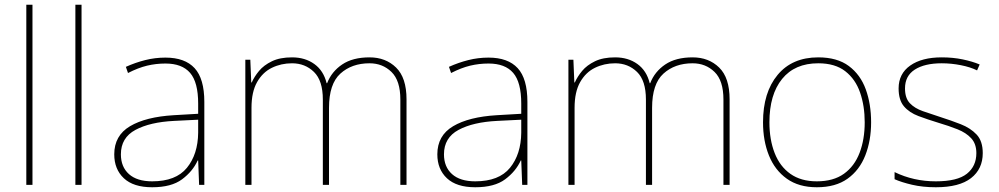

<svg xmlns="http://www.w3.org/2000/svg" viewBox="-20 -780 4213 810"><path d="M117 0H91V-760H117Z M324 0H298V-760H324Z M678 -537Q760 -537 801 -492.5Q842 -448 842 -350V0H820L816 -103H814Q793 -57 748 -23.5Q703 10 622 10Q543 10 502.5 -28Q462 -66 462 -129Q462 -208 528.5 -247.5Q595 -287 713 -294L816 -300V-343Q816 -433 782 -472.5Q748 -512 678 -512Q638 -512 600.5 -503Q563 -494 520 -472L511 -498Q551 -516 592.5 -526.5Q634 -537 678 -537ZM715 -270Q613 -265 551.5 -232Q490 -199 490 -129Q490 -76 524 -45.5Q558 -15 622 -15Q722 -15 768.5 -72Q815 -129 816 -220V-275Z M1539 -538Q1607 -538 1651 -495Q1695 -452 1695 -361V0H1669V-360Q1669 -440 1631.5 -476.5Q1594 -513 1539 -513Q1464 -513 1416 -469.5Q1368 -426 1368 -325V0H1342V-360Q1342 -440 1304.5 -476.5Q1267 -513 1212 -513Q1166 -513 1127 -494Q1088 -475 1064.5 -433.5Q1041 -392 1041 -325V0H1015V-528H1036L1040 -432H1042Q1053 -457 1073 -481Q1093 -505 1127 -521.5Q1161 -538 1212 -538Q1267 -538 1306 -510Q1345 -482 1358 -429H1360Q1379 -478 1423.5 -508Q1468 -538 1539 -538Z M2041 -537Q2123 -537 2164 -492.5Q2205 -448 2205 -350V0H2183L2179 -103H2177Q2156 -57 2111 -23.5Q2066 10 1985 10Q1906 10 1865.5 -28Q1825 -66 1825 -129Q1825 -208 1891.5 -247.5Q1958 -287 2076 -294L2179 -300V-343Q2179 -433 2145 -472.5Q2111 -512 2041 -512Q2001 -512 1963.5 -503Q1926 -494 1883 -472L1874 -498Q1914 -516 1955.5 -526.5Q1997 -537 2041 -537ZM2078 -270Q1976 -265 1914.5 -232Q1853 -199 1853 -129Q1853 -76 1887 -45.5Q1921 -15 1985 -15Q2085 -15 2131.5 -72Q2178 -129 2179 -220V-275Z M2902 -538Q2970 -538 3014 -495Q3058 -452 3058 -361V0H3032V-360Q3032 -440 2994.5 -476.5Q2957 -513 2902 -513Q2827 -513 2779 -469.5Q2731 -426 2731 -325V0H2705V-360Q2705 -440 2667.5 -476.5Q2630 -513 2575 -513Q2529 -513 2490 -494Q2451 -475 2427.5 -433.5Q2404 -392 2404 -325V0H2378V-528H2399L2403 -432H2405Q2416 -457 2436 -481Q2456 -505 2490 -521.5Q2524 -538 2575 -538Q2630 -538 2669 -510Q2708 -482 2721 -429H2723Q2742 -478 2786.5 -508Q2831 -538 2902 -538Z M3655 -264Q3655 -187 3630.5 -124.5Q3606 -62 3555.5 -26Q3505 10 3426 10Q3350 10 3299.5 -26Q3249 -62 3224 -124Q3199 -186 3199 -264Q3199 -390 3260.5 -464Q3322 -538 3432 -538Q3512 -538 3561 -501.5Q3610 -465 3632.5 -403Q3655 -341 3655 -264ZM3226 -264Q3226 -191 3248 -134.5Q3270 -78 3314.5 -46.5Q3359 -15 3426 -15Q3496 -15 3540.5 -47Q3585 -79 3606.5 -135.5Q3628 -192 3628 -264Q3628 -333 3608.5 -389.5Q3589 -446 3546 -479.5Q3503 -513 3432 -513Q3333 -513 3279.5 -447Q3226 -381 3226 -264Z M4126 -134Q4126 -67 4076.5 -28.5Q4027 10 3928 10Q3873 10 3828 -0.5Q3783 -11 3754 -24V-54Q3834 -15 3928 -15Q4019 -15 4059 -47Q4099 -79 4099 -134Q4099 -173 4077.5 -196.5Q4056 -220 4019.5 -234.5Q3983 -249 3939 -262Q3893 -276 3854.5 -290.5Q3816 -305 3793.5 -331.5Q3771 -358 3771 -407Q3771 -469 3820 -503.5Q3869 -538 3953 -538Q4000 -538 4041 -529.5Q4082 -521 4113 -508L4102 -483Q4074 -497 4033.5 -505Q3993 -513 3953 -513Q3881 -513 3839.5 -486.5Q3798 -460 3798 -407Q3798 -366 3818.5 -344.5Q3839 -323 3873.5 -311Q3908 -299 3948 -286Q3992 -272 4033 -256Q4074 -240 4100 -212.5Q4126 -185 4126 -134Z"/></svg>

Font: Noto Sans Kannada Thin
Style: Regular
Weight: 100
Designer: Jelle Bosma - Monotype Design Team
Foundry: Monotype Imaging Inc.
Version: Version 2.005; ttfautohint (v1.8.4.7-5d5b)